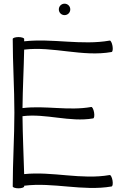

<svg xmlns="http://www.w3.org/2000/svg" viewBox="-20 -1011 671 1041"><path d="M361 -960C361 -968 358 -976 352 -982C346 -988 338 -991 330 -991C322 -991 314 -988 308 -982C302 -976 299 -968 299 -960C299 -952 302 -944 308 -938C314 -932 322 -929 330 -929C338 -929 346 -932 352 -938C358 -944 361 -952 361 -960ZM49 -800C49 -667 58 -533 58 -400C58 -267 49 -133 49 0C49 5 63 10 80 10C97 10 111 5 111 0V-4C268 -24 429 27 585 0C591 -1 593 -16 590 -33C587 -50 580 -63 575 -62C421 -35 264 -83 111 -67C108 -172 103 -276 102 -381C229 -397 358 -347 485 -369C491 -370 493 -385 490 -402C487 -419 480 -432 475 -431C352 -409 225 -440 102 -425C103 -531 109 -637 111 -742C268 -761 428 -701 585 -729C591 -730 593 -745 590 -762C587 -779 580 -792 575 -791C422 -764 265 -804 111 -787C111 -791 111 -796 111 -800C111 -805 97 -810 80 -810C63 -810 49 -805 49 -800Z"/></svg>

Font: Nupuram ExtraLight
Style: Regular
Weight: 200
Designer: Santhosh Thottingal (santhosh.thottingal@gmail.com)
Foundry: SMC
Version: Version 1.000